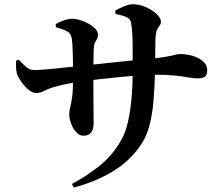

<svg xmlns="http://www.w3.org/2000/svg" viewBox="-20 -813 1040 893"><path d="M517 -748.6 516.3 -763.9Q538.8 -776.1 559.8 -784.7Q580.8 -793.2 599.8 -793.2Q619.8 -793.2 642.3 -785.8Q664.9 -778.3 684.5 -766Q704 -753.7 716.3 -739.5Q728.5 -725.2 728.5 -712.7Q728.5 -700.5 722.7 -694.2Q716.9 -687.8 710.9 -676.2Q705 -664.6 703.2 -636.4Q702.2 -606.1 702 -577.1Q701.7 -548.1 701.4 -522.6Q701.1 -497.1 700.9 -475.1Q699.1 -403.7 693.7 -341.1Q688.2 -278.5 674.3 -226.5Q660.4 -174.5 632 -134.8Q582.4 -62.7 503.3 -15.1Q424.2 32.5 323.1 59.4L314.4 42.5Q376.2 9.9 437.7 -37.5Q499.1 -85 541.3 -156.9Q562.8 -192.4 574.7 -244.3Q586.6 -296.3 591.9 -356.9Q597.3 -417.6 597.3 -479.5Q597.6 -554.8 596.8 -609.5Q596.1 -664.2 590.2 -704.4Q587.7 -724.2 570.6 -732.5Q553.6 -740.8 517 -748.6ZM239.1 -700.8Q257.4 -711.5 278.3 -718.7Q299.2 -725.8 318 -725.8Q332.6 -725.8 352.5 -719.8Q372.3 -713.8 391.5 -703.2Q410.7 -692.5 423.2 -679.3Q435.7 -666.1 435.7 -650.8Q435.7 -639.3 431.4 -632.3Q427.1 -625.4 422.6 -616.9Q418.2 -608.5 416.4 -590.3Q415.7 -576.9 415.1 -555.1Q414.4 -533.3 414.3 -509.4Q414.2 -485.5 414.2 -466.5Q414.2 -420.5 414.4 -378.9Q414.6 -337.2 415 -302Q415.4 -266.8 415.4 -240.9Q415.4 -210.9 403.6 -196.4Q391.8 -181.8 367.4 -181.8Q349.3 -181.8 334.3 -198.4Q319.3 -215 310.7 -238.1Q302 -261.2 302 -281.7Q302 -295.1 306.6 -313.4Q311.2 -331.6 315.6 -363Q320 -394.4 320 -446.2Q320 -474.1 319.6 -503.2Q319.2 -532.3 318.7 -558.7Q318.2 -585.1 316.7 -605.9Q315.2 -626.7 313 -638.2Q309 -658 292 -667.4Q275 -676.8 239.9 -686.8ZM54.9 -531.1 67.6 -535.1Q88.8 -511.9 104.2 -499.6Q119.5 -487.2 140.4 -487.2Q156.7 -487.2 186 -489.6Q215.3 -491.9 249.4 -495.4Q283.4 -498.9 314 -502.3Q344.6 -505.7 363.9 -507.7Q395.4 -510.7 440.6 -515.6Q485.8 -520.6 533.9 -525.5Q582 -530.5 623.2 -534.6Q664.4 -538.7 687.2 -541Q724.2 -544.2 746.4 -548Q768.6 -551.7 781.5 -554.9Q794.4 -558.1 802.3 -559.9Q810.2 -561.6 817.7 -561.6Q847.6 -561.6 876.6 -553Q905.5 -544.3 924.7 -527.6Q943.8 -511 943.8 -487.3Q943.8 -462.8 931.9 -455.6Q920 -448.4 899.5 -448.4Q881.7 -448.4 856.8 -452.8Q831.8 -457.2 796 -461.3Q760.1 -465.4 709.6 -465.4Q674.7 -465.4 628.8 -462.3Q582.9 -459.2 534.7 -454.4Q486.5 -449.7 443.5 -444.7Q400.4 -439.7 370.9 -436.2Q323.9 -429.7 285.3 -421.6Q246.6 -413.6 220.6 -404.9Q201.6 -398.8 184.3 -389.6Q166.9 -380.4 150.2 -380.4Q130.7 -380.4 112.4 -395.9Q94.1 -411.4 80.7 -430.4Q67.4 -449.4 62.4 -459.7Q56.9 -471.4 55.2 -490.9Q53.5 -510.4 54.9 -531.1Z"/></svg>

Font: Noto Serif TC
Style: Regular
Weight: 200
Designer: Ryoko NISHIZUKA 西塚涼子 (kana & ideographs); Frank Grießhammer (Latin, Greek & Cyrillic); Wenlong ZHANG 张文龙 (bopomofo); San
Foundry: Adobe
Version: Version 2.001;hotconv 1.1.0;makeotfexe 2.6.0